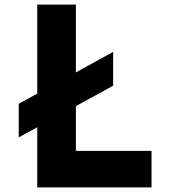

<svg xmlns="http://www.w3.org/2000/svg" viewBox="-20 -820 740 840"><path d="M62 -219V-366L475 -593V-445ZM143 0V-800H312V-160H643V0Z"/></svg>

Font: Martian Mono
Style: Bold
Weight: 700
Designer: Roman Shamin
Foundry: Evil Martians
Version: Version 1.000